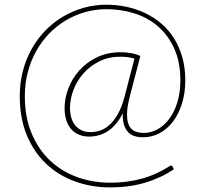

<svg xmlns="http://www.w3.org/2000/svg" viewBox="-20 -678 864 816"><path d="M588 -94.5Q540 -94.5 519.8 -122Q499.5 -149.5 502 -196.5Q475 -144.5 438.8 -121Q402.5 -97.5 359.5 -97.5Q332.5 -97.5 312.8 -106.8Q293 -116 280 -132.2Q267 -148.5 260.8 -170.5Q254.5 -192.5 254.5 -218Q254.5 -260.5 270.8 -303Q287 -345.5 317.8 -379.5Q348.5 -413.5 392.8 -434.8Q437 -456 493 -456Q516 -456 538 -452Q560 -448 576.5 -440L532 -269.5Q519 -219.5 519.8 -188.8Q520.5 -158 530.2 -141.2Q540 -124.5 556.5 -118.8Q573 -113 591 -113Q621.5 -113 649.8 -128.5Q678 -144 699.5 -173Q721 -202 733.8 -243.2Q746.5 -284.5 746.5 -336.5Q746.5 -413.5 721 -470.5Q695.5 -527.5 652.5 -565Q609.5 -602.5 552.5 -620.8Q495.5 -639 432.5 -639Q386.5 -639 342.8 -626.8Q299 -614.5 260.5 -591.8Q222 -569 189.8 -536Q157.5 -503 134.5 -462Q111.5 -421 98.5 -372.5Q85.5 -324 85.5 -269.5Q85.5 -179.5 114.5 -110.8Q143.5 -42 193 4.5Q242.5 51 308.5 74.8Q374.5 98.5 448.5 98.5Q593.5 98.5 701 28Q705.5 25 709 26Q712.5 27 714 31L719 41.5Q662.5 79 595.5 98.8Q528.5 118.5 448.5 118.5Q368.5 118.5 298.5 93Q228.5 67.5 176.2 18.2Q124 -31 94 -103.2Q64 -175.5 64 -269.5Q64 -325.5 77.2 -376.2Q90.5 -427 114.8 -470.2Q139 -513.5 172.8 -548.2Q206.5 -583 247.5 -607.2Q288.5 -631.5 335.2 -644.8Q382 -658 432.5 -658Q476 -658 518 -649Q560 -640 597.2 -622.2Q634.5 -604.5 665.8 -577.8Q697 -551 719.5 -515.2Q742 -479.5 754.8 -434.8Q767.5 -390 767.5 -336.5Q767.5 -282 753.2 -237.2Q739 -192.5 714.8 -160.8Q690.5 -129 657.8 -111.8Q625 -94.5 588 -94.5ZM364.5 -116.5Q384 -116.5 404.8 -123Q425.5 -129.5 445 -146.8Q464.5 -164 481.2 -193.8Q498 -223.5 510 -269.5L551.5 -429Q537.5 -433 523.8 -435Q510 -437 490.5 -437Q441.5 -437 402 -417.2Q362.5 -397.5 334.8 -366.2Q307 -335 292.2 -296Q277.5 -257 277.5 -218Q277.5 -197 282.8 -178.5Q288 -160 299 -146.2Q310 -132.5 326.2 -124.5Q342.5 -116.5 364.5 -116.5Z"/></svg>

Font: Lato Thin
Style: Regular
Weight: 200
Designer: Lukasz Dziedzic
Foundry: tyPoland Lukasz Dziedzic
Version: Version 2.007; 2014-02-27